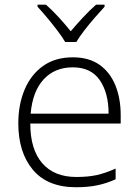

<svg xmlns="http://www.w3.org/2000/svg" viewBox="-20 -784 589 814"><path d="M289.1 -541Q356.9 -541 401.9 -509.3Q446.8 -477.5 469.2 -422.1Q491.7 -366.7 491.7 -295.9V-260.3H108.4Q108.4 -150.9 158.9 -92.3Q209.5 -33.7 303.7 -33.7Q352.5 -33.7 388.9 -41.5Q425.3 -49.3 470.2 -69.3V-23.9Q431.2 -6.3 392.1 1.7Q353 9.8 302.2 9.8Q181.6 9.8 119.6 -64Q57.6 -137.7 57.6 -260.7Q57.6 -340.3 84.2 -403.8Q110.8 -467.3 162.4 -504.2Q213.9 -541 289.1 -541ZM288.6 -498.5Q212.4 -498.5 165.3 -447.8Q118.2 -397 109.9 -302.2H440.4Q440.4 -389.6 403.1 -444.1Q365.7 -498.5 288.6 -498.5ZM256.3 -606Q244.1 -627 223.4 -654.3Q202.6 -681.6 180.2 -708.5Q157.7 -735.4 139.2 -755.4V-764.2H174.8Q202.1 -740.2 230 -709.7Q257.8 -679.2 279.8 -651.4Q303.2 -679.2 331.5 -709.7Q359.9 -740.2 387.2 -764.2H423.3V-755.4Q404.8 -735.4 381.3 -708.5Q357.9 -681.6 336.9 -654.3Q315.9 -627 303.7 -606Z"/></svg>

Font: Open Sans Light
Style: Regular
Weight: 300
Designer: Monotype Design Team
Foundry: Monotype Imaging Inc.
Version: Version 3.000; ttfautohint (v1.8.4)